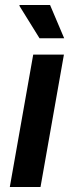

<svg xmlns="http://www.w3.org/2000/svg" viewBox="-20 -743 292 763"><path d="M137 -591H235L179 -723H58L57 -720ZM19 0H141L234 -526H112Z"/></svg>

Font: Archivo SemiBold
Style: Italic
Weight: 600
Italic angle: -10°
Designer: Hector Gatti
Foundry: Omnibus-Type
Version: Version 2.001